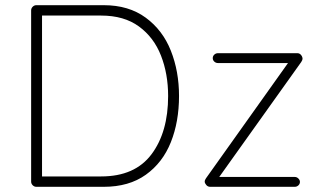

<svg xmlns="http://www.w3.org/2000/svg" viewBox="-20 -720 1236 740"><path d="M670 -350Q670 -251 638.5 -172Q607 -93 542 -46.5Q477 0 380 0H120Q112 0 106 -6Q100 -12 100 -20V-680Q100 -688 106 -694Q112 -700 120 -700H380Q476 -700 541.5 -652Q607 -604 638.5 -524.5Q670 -445 670 -350ZM628 -350Q628 -435 600.5 -505.5Q573 -576 515.5 -618Q458 -660 370 -660H142V-40H370Q500 -40 564 -125.5Q628 -211 628 -350ZM1141 -481 825 -38H1116Q1124 -38 1130 -32Q1136 -26 1136 -19Q1136 -11 1130 -5.5Q1124 0 1116 0H790Q781 0 775 -7Q769 -14 769 -20Q769 -26 774 -33L1090 -477H820Q812 -477 806 -482.5Q800 -488 800 -496Q800 -504 806 -509.5Q812 -515 820 -515H1126Q1134 -515 1139.5 -509Q1145 -503 1146 -495Q1146 -488 1141 -481Z"/></svg>

Font: Quicksand Light
Style: Regular
Weight: 300
Designer: Andrew Paglinawan
Foundry: Andrew Paglinawan
Version: Version 3.000